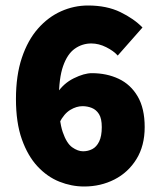

<svg xmlns="http://www.w3.org/2000/svg" viewBox="-20 -666 580 698"><path d="M286 12Q240 12 196 -5.5Q152 -23 116.5 -61Q81 -99 59.5 -159.5Q38 -220 38 -306Q38 -392 59.5 -456Q81 -520 118 -562Q155 -604 202 -625Q249 -646 300 -646Q368 -646 417.5 -622Q467 -598 498 -566L408 -464Q393 -481 366 -494.5Q339 -508 312 -508Q279 -508 252 -489Q225 -470 209.5 -426Q194 -382 194 -306Q194 -227 208 -186Q222 -145 242.5 -130.5Q263 -116 282 -116Q300 -116 315.5 -124Q331 -132 340.5 -151.5Q350 -171 350 -204Q350 -235 340 -251Q330 -267 314 -273.5Q298 -280 280 -280Q258 -280 235.5 -266.5Q213 -253 196 -220L188 -328Q211 -363 248.5 -381.5Q286 -400 314 -400Q368 -400 411.5 -379.5Q455 -359 480.5 -315.5Q506 -272 506 -204Q506 -136 476 -87.5Q446 -39 396 -13.5Q346 12 286 12Z"/></svg>

Font: Assistant ExtraLight ExtraBold
Style: Regular
Weight: 800
Version: Version 3.000